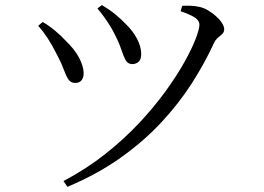

<svg xmlns="http://www.w3.org/2000/svg" viewBox="-20 -706 1040 755"><path d="M363.1 -672.7 380.6 -686.1Q409.2 -669.2 432.1 -650.7Q454.9 -632.2 476 -610.1Q502.3 -584.5 518.8 -553.7Q535.3 -522.9 535.3 -492.4Q535.3 -472.9 525.2 -463.4Q515.1 -453.9 500 -453.9Q483 -453.9 474.3 -469.2Q465.7 -484.6 457.1 -510.9Q448.5 -537.3 432.3 -568.6Q423.7 -586.8 412.8 -604.2Q401.9 -621.6 389.6 -638.9Q377.2 -656.1 363.1 -672.7ZM245.2 28.7 229.6 5.9Q318.9 -41.2 393.2 -99.8Q467.5 -158.5 526.8 -221.9Q586.2 -285.3 630.9 -347Q675.6 -408.6 705.3 -462Q735 -515.3 749.6 -553.7Q764.2 -592.2 764.2 -608.9Q764.2 -624 748.1 -635.6Q732.1 -647.3 690 -661.9L696.8 -683.2Q710.2 -683.9 728.2 -683.4Q746.1 -683 763.4 -679Q780.1 -675.9 797.2 -665.8Q814.2 -655.8 828.8 -642.8Q843.5 -629.9 852.5 -616.1Q861.6 -602.3 861.6 -591.5Q861.6 -579.7 854.3 -572.7Q846.9 -565.7 837.1 -557.8Q827.2 -549.9 820 -533.9Q784.7 -457.1 734.2 -378.2Q683.7 -299.3 614.1 -224.5Q544.5 -149.7 453.3 -85.1Q362.1 -20.5 245.2 28.7ZM130.3 -604.6 147.9 -619.6Q173.1 -605.2 197.6 -584.4Q222 -563.7 238.4 -545.8Q273.7 -511.8 290.9 -479.2Q308.1 -446.5 308.9 -419.8Q309.7 -403.2 301.5 -391.5Q293.3 -379.8 275.8 -379.8Q257.6 -379.8 248.3 -394.7Q238.9 -409.5 229.3 -436Q219.7 -462.5 200.5 -497.7Q185.1 -528.6 167.5 -555.5Q149.9 -582.4 130.3 -604.6Z"/></svg>

Font: Noto Serif JP
Style: Regular
Weight: 200
Designer: Ryoko NISHIZUKA 西塚涼子 (kana & ideographs); Frank Grießhammer (Latin, Greek & Cyrillic); Wenlong ZHANG 张文龙 (bopomofo); San
Foundry: Adobe
Version: Version 2.001;hotconv 1.1.0;makeotfexe 2.6.0